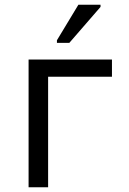

<svg xmlns="http://www.w3.org/2000/svg" viewBox="-20 -786 540 806"><path d="M219 -606H271L402 -757V-766H309L219 -617ZM100 0H182V-464H450V-536H100Z"/></svg>

Font: Noto Sans Mono ExtraCondensed
Style: Regular
Weight: 400
Width: 2
Designer: Monotype Design Team
Foundry: Monotype Imaging Inc.
Version: Version 2.014